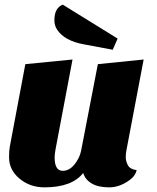

<svg xmlns="http://www.w3.org/2000/svg" viewBox="-20 -786 675 826"><path d="M338 -42Q290 20 171 20Q109 20 64 -17.5Q19 -55 19 -109Q19 -139 22 -154L89 -510L292 -530L219 -144Q215 -122 215 -109Q215 -51 250 -51Q289 -51 317 -104Q326 -121 330 -143L401 -510L598 -530L524 -140Q521 -125 521 -109Q521 -93 530 -75.5Q539 -58 568 -54Q562 -30 541 -14Q497 20 449.5 20Q402 20 374 3Q346 -14 338 -42ZM226 -658Q214 -676 214 -699Q214 -752 250 -766L486 -620L465 -572L342 -595Q258 -610 226 -658Z"/></svg>

Font: Sansita One
Style: Regular
Weight: 400
Designer: Pablo Cosgaya
Foundry: Omnibus-Type
Version: Version 1.001